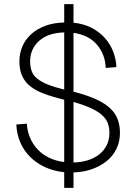

<svg xmlns="http://www.w3.org/2000/svg" viewBox="-20 -820 661 930"><path d="M291 90V14Q240 9 198 -10.5Q156 -30 125.5 -60.5Q95 -91 78 -131Q61 -171 59 -217L110 -221Q112 -185 125.5 -153Q139 -121 162 -96.5Q185 -72 218 -56Q251 -40 291 -35V-337Q233 -351 192 -366.5Q151 -382 125 -403.5Q99 -425 86.5 -454Q74 -483 74 -523Q74 -562 88.5 -595.5Q103 -629 131 -654.5Q159 -680 199.5 -695Q240 -710 291 -711V-800H336V-710Q385 -705 423 -685.5Q461 -666 487.5 -636.5Q514 -607 528 -570.5Q542 -534 544 -495L492 -491Q490 -555 450.5 -602.5Q411 -650 336 -661V-376Q402 -359 445.5 -339Q489 -319 514.5 -294.5Q540 -270 550.5 -241Q561 -212 561 -177Q561 -134 544 -99Q527 -64 496.5 -39.5Q466 -15 425 -0.5Q384 14 336 15V90ZM510 -176Q510 -200 503 -221Q496 -242 476.5 -260.5Q457 -279 423 -295Q389 -311 336 -326V-33Q374 -34 406 -44Q438 -54 461 -72.5Q484 -91 497 -117Q510 -143 510 -176ZM126 -523Q126 -496 133.5 -475.5Q141 -455 160 -439.5Q179 -424 210.5 -411Q242 -398 291 -386V-663Q213 -661 169.5 -622Q126 -583 126 -523Z"/></svg>

Font: Geist ExtLt
Style: Regular
Weight: 400
Designer: Basement.studio, Andrés Briganti, Mateo Zaragoza
Foundry: Basement.studio, Vercel, Andrés Briganti, Guido Ferreyra, Mateo Zaragoza
Version: Version 1.401